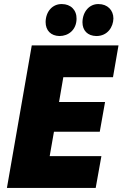

<svg xmlns="http://www.w3.org/2000/svg" viewBox="-20 -923 602 943"><path d="M14 0H450L478 -156H224L245 -276H470L496 -422H270L291 -544H535L562 -700H136ZM272 -746C316 -746 355 -776 356 -830C357 -874 327 -903 284 -903C239 -904 205 -868 204 -815C204 -773 230 -747 272 -746ZM453 -746C509 -746 536 -791 537 -832C537 -873 508 -903 464 -903C420 -904 386 -867 385 -814C385 -773 410 -747 453 -746Z"/></svg>

Font: Fixel Text 20240404 ExtraBold
Style: Italic
Weight: 800
Width: 4
Italic angle: -10°
Designer: AlfaBravo + MacPaw
Foundry: Kyrylo Tkachov, Marchela Mozhyna, Serhii Makarenko, Maria Weinstein, Zakhar Kryvoshyya
Version: Version 1.211;Glyphs 3.2 (3225)